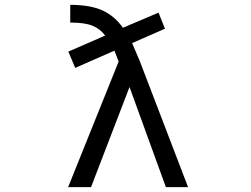

<svg xmlns="http://www.w3.org/2000/svg" viewBox="-20 -772 1040 794"><path d="M356.4 2H261.7L470.7 -517.6Q457 -553.7 453.1 -562.5L291 -491.2L262.7 -558.6L415 -625Q394.5 -652.3 362.8 -665.5Q331.1 -678.7 270.5 -678.7V-752Q351.6 -752 402.3 -729.5Q453.1 -707 488.3 -657.2L635.7 -719.7L662.1 -653.3L526.4 -593.8Q535.2 -574.2 557.6 -520.5L757.8 2H666L515.6 -412.1Z"/></svg>

Font: GenEi Gothic M Regular
Style: Regular
Weight: 400
Designer: o_tamon (Modified); [Source Han Sans]
Ryoko NISHIZUKA  (kana & ideographs); Paul D. Hunt (Latin, Greek & Cyrillic); Wenl
Version: Version 1.1a;Original Version 1.004